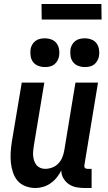

<svg xmlns="http://www.w3.org/2000/svg" viewBox="-20 -934 540 962"><path d="M439 8H403Q382 8 361.5 4Q341 0 324.5 -11.5Q308 -23 297.5 -41Q287 -59 287 -80Q278 -62 265 -45.5Q252 -29 234.5 -16.5Q217 -4 197 2Q177 8 158 8Q132 8 108 -1Q84 -10 68.5 -28Q53 -46 45 -70Q37 -94 34.5 -119Q32 -144 33.5 -170Q35 -196 39 -222L89 -520H202L150 -207Q148 -194 146.5 -180.5Q145 -167 146 -154Q147 -141 151 -129Q155 -117 162.5 -107.5Q170 -98 181.5 -93Q193 -88 206 -88Q224 -88 241.5 -94.5Q259 -101 272 -114.5Q285 -128 292 -145Q299 -162 302 -180L358 -520H471L403 -108Q402 -104 402.5 -100Q403 -96 405.5 -93Q408 -90 411.5 -89Q415 -88 419 -88H439ZM405 -598Q388 -598 372 -604Q356 -610 346 -623Q336 -636 333.5 -653Q331 -670 333 -687Q335 -699 341.5 -710.5Q348 -722 358.5 -729.5Q369 -737 381 -739.5Q393 -742 405 -742Q422 -742 438 -736Q454 -730 463.5 -717Q473 -704 476 -687Q479 -670 476 -653Q474 -641 467.5 -629.5Q461 -618 451 -610.5Q441 -603 429 -600.5Q417 -598 405 -598ZM205 -598Q188 -598 172 -604Q156 -610 146 -623Q136 -636 133.5 -653Q131 -670 133 -687Q135 -699 141.5 -710.5Q148 -722 158.5 -729.5Q169 -737 181 -739.5Q193 -742 205 -742Q222 -742 238 -736Q254 -730 263.5 -717Q273 -704 276 -687Q279 -670 276 -653Q274 -641 267.5 -629.5Q261 -618 251 -610.5Q241 -603 229 -600.5Q217 -598 205 -598ZM489 -836H189L188 -914H488Z"/></svg>

Font: Iosevka Term Curly
Style: Bold Italic
Weight: 700
Italic angle: -9°
Designer: Belleve Invis
Foundry: Belleve Invis
Version: Version 32.3.0